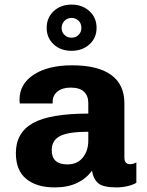

<svg xmlns="http://www.w3.org/2000/svg" viewBox="-20 -805 640 835"><path d="M218 10Q139 10 94 -27Q49 -64 49 -139Q49 -228 123 -269.5Q197 -311 364 -311V-357Q364 -388 345.5 -406Q327 -424 287 -424Q251 -424 230 -407Q209 -390 209 -362V-355H66Q65 -368 65 -367Q65 -366 65 -372Q65 -440 127 -480.5Q189 -521 294 -521Q405 -521 463 -479.5Q521 -438 521 -355V-120Q521 -91 545 -91Q561 -91 573 -99V-10Q558 -1 534.5 4.5Q511 10 486 10Q429 10 407.5 -8Q386 -26 380 -63Q356 -29 315.5 -9.5Q275 10 218 10ZM273 -90Q316 -90 340 -119.5Q364 -149 364 -194V-232Q278 -232 241.5 -213.5Q205 -195 205 -152Q205 -90 273 -90ZM291 -584Q244 -584 213.5 -612Q183 -640 183 -684Q183 -728 213.5 -756.5Q244 -785 291 -785Q338 -785 369 -756.5Q400 -728 400 -684Q400 -640 369 -612Q338 -584 291 -584ZM291 -641Q309 -641 321.5 -653Q334 -665 334 -684Q334 -703 321.5 -715Q309 -727 291 -727Q273 -727 260.5 -714.5Q248 -702 248 -683Q248 -665 260.5 -653Q273 -641 291 -641Z"/></svg>

Font: Chivo Mono
Style: Bold
Weight: 700
Monospace: yes
Designer: Hector Gatti
Foundry: Omnibus-Type
Version: Version 1.008; ttfautohint (v1.8.4.7-5d5b)